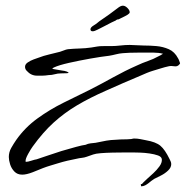

<svg xmlns="http://www.w3.org/2000/svg" viewBox="-20 -597 653 675"><path d="M476 58 475 50H479Q483 45 488 40.5Q493 36 498 31Q507 23 519 12Q531 1 540.5 -12Q550 -25 549 -37Q548 -46 535.5 -50.5Q523 -55 505.5 -57.5Q488 -60 472 -60.5Q456 -61 449 -61Q439 -61 419 -61Q399 -61 376 -60.5Q353 -60 334.5 -58.5Q316 -57 308 -54L285 -46Q277 -43 267.5 -42Q258 -41 250 -39Q234 -36 217 -32Q200 -28 184 -23Q171 -19 157.5 -15Q144 -11 131 -6Q117 0 95 8.5Q73 17 58 17Q41 17 30.5 6Q20 -5 15.5 -19.5Q11 -34 11 -45Q11 -62 19.5 -77Q28 -92 37 -105Q68 -149 111.5 -180.5Q155 -212 203.5 -236Q252 -260 297 -282Q338 -303 378.5 -325.5Q419 -348 462 -367Q481 -376 500 -382.5Q519 -389 537 -399Q541 -401 545 -403Q549 -405 553 -408Q538 -412 520 -412Q498 -412 465.5 -412Q433 -412 411 -410Q399 -409 387.5 -406Q376 -403 364 -401Q337 -398 297.5 -391Q258 -384 222.5 -376Q187 -368 170 -360Q164 -357 164 -356Q164 -355 169 -354L198 -349Q208 -348 214.5 -345.5Q221 -343 221 -341Q221 -339 194 -339Q183 -339 172.5 -336Q162 -333 151 -333Q138 -331 128.5 -331Q119 -331 110 -331Q89 -331 74 -348Q68 -354 68 -362Q68 -371 77.5 -377.5Q87 -384 98 -388Q109 -392 115 -394Q133 -401 152.5 -405.5Q172 -410 191 -415Q198 -417 205 -420Q212 -423 219 -424Q240 -426 260 -426.5Q280 -427 301 -430Q315 -432 322 -433.5Q329 -435 347 -435H372Q386 -435 403 -437Q420 -439 436 -439Q448 -439 460.5 -438Q473 -437 485 -437Q507 -437 530 -435Q553 -433 573.5 -424Q594 -415 606 -392Q608 -389 610 -383.5Q612 -378 613 -375Q613 -373 611 -371Q604 -362 593 -364Q582 -366 573 -364Q559 -361 545 -356.5Q531 -352 517 -348Q507 -345 496 -340.5Q485 -336 474 -331Q443 -318 413 -305Q383 -292 352 -278Q295 -253 250.5 -226.5Q206 -200 168.5 -166Q131 -132 95 -82Q89 -74 79 -56Q69 -38 70 -30Q70 -28 71 -28Q78 -28 90 -32Q102 -36 109 -37Q120 -41 144.5 -49Q169 -57 196 -66Q223 -74 247 -80.5Q271 -87 281 -88Q289 -92 298 -93Q307 -94 316 -95Q341 -100 354 -102.5Q367 -105 392 -106Q403 -107 415.5 -107Q428 -107 438 -108Q442 -108 445 -109Q448 -110 452 -110Q463 -110 473 -108Q483 -106 493 -104Q528 -98 544 -84.5Q560 -71 576 -38Q578 -34 580 -29.5Q582 -25 582 -20Q582 -8 571 2.5Q560 13 546 20Q532 27 522 32Q517 35 512 39Q507 43 502 47Q497 51 490.5 54.5Q484 58 476 58ZM306 -487Q298 -487 298 -494Q298 -501 310 -508Q314 -510 318.5 -513.5Q323 -517 329 -522Q344 -532 363.5 -546Q383 -560 393 -568Q404 -577 412 -577Q420 -577 428 -569Q436 -561 436 -554Q436 -550 429 -545.5Q422 -541 403 -532L397 -529Q391 -529 387 -525Q386 -525 372 -518Q358 -511 347 -505Q335 -499 323.5 -493Q312 -487 306 -487Z"/></svg>

Font: Qwitcher Grypen
Style: Bold
Weight: 700
Designer: Robert E. Leuschke
Foundry: Robert E. Leuschke
Version: Version 1.100; ttfautohint (v1.8.3)